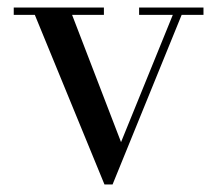

<svg xmlns="http://www.w3.org/2000/svg" viewBox="-20 -480 582 510"><path d="M520.5 -460V-440.5H462.5L279 10H257.5L72.5 -440.5H16.5V-460H256V-440.5H171.5L301.5 -102.5L439 -440.5H349.5V-460Z"/></svg>

Font: Bodoni Moda SC 11pt
Style: Regular
Weight: 400
Version: Version 2.005